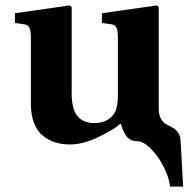

<svg xmlns="http://www.w3.org/2000/svg" viewBox="-20 -522 716 710"><path d="M426.8 -64H424.8Q404.3 -44.9 346.2 -16.4Q288.1 12.2 238.8 12.2Q210 12.2 185.5 4.9Q161.1 -2.4 139.9 -18.8Q118.7 -35.2 106.4 -65.7Q94.2 -96.2 94.2 -138.2V-380.9Q94.2 -409.2 88.6 -419.9Q83 -430.7 69.8 -432.1L35.2 -437V-473.1L237.8 -502L245.1 -496.1V-381.8V-175.8Q245.1 -118.7 266.4 -92.8Q287.6 -66.9 329.1 -66.9Q359.9 -66.9 380.4 -80.6Q400.9 -94.2 408.2 -113.8Q416 -133.8 416 -169.9V-380.9Q416 -409.7 410.4 -420.2Q404.8 -430.7 392.1 -432.1L356.9 -437V-473.1L560.1 -502L566.9 -496.1V-381.8V-121.1Q566.9 -97.7 575 -83.3Q583 -68.8 594.5 -62.5Q606 -56.2 617.7 -50.3Q629.4 -44.4 638.2 -32.2Q647 -20 647.9 0L657.2 168H608.9Q605.5 134.8 585.4 95.2Q565.4 55.7 537.6 27.8Q509.8 0 486.8 0Q472.7 0 461.7 -6.1Q450.7 -12.2 443.6 -24.4Q436.5 -36.6 433.6 -43.9Q430.7 -51.3 426.8 -64Z"/></svg>

Font: Linguistics Pro
Style: Bold
Weight: 700
Designer: Stefan Peev, Context Ltd
Foundry: Stefan Peev, Context Ltd
Version: Version 001.000